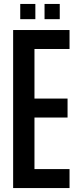

<svg xmlns="http://www.w3.org/2000/svg" viewBox="-20 -952 394 972"><path d="M46.5 0V-800H332V-704H154.5V-453H322V-357H154.5V-96H332V0ZM205.5 -855V-932H282.5V-855ZM82.5 -855V-932H159V-855Z"/></svg>

Font: Big Shoulders Display Thin
Style: Bold
Weight: 700
Version: Version 2.002